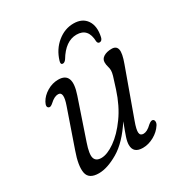

<svg xmlns="http://www.w3.org/2000/svg" viewBox="-154 -748 821 869"><g transform="rotate(-30 256.0 -313.5)"><path d="M446.5 -78Q452.5 -75 453 -66.2Q453.5 -57.5 447.5 -48.5Q431.5 -23.5 402.8 -7.5Q374 8.5 344.5 8.5Q295 8.5 295 -35Q295 -51 302.5 -73.5Q310 -96 327 -140.5Q274 -59 216.5 -25.2Q159 8.5 114.5 8.5Q62.5 8.5 55.2 -29.2Q48 -67 72.5 -135.5L139.5 -329Q162.5 -394 132 -394Q112.5 -394 89.5 -372.5Q74.5 -359 67 -363.5Q53 -369.5 66 -393.5Q79.5 -418 107.2 -434.5Q135 -451 165.5 -451Q241 -451 205 -345.5L135.5 -140.5Q117.5 -88 124 -67Q130.5 -46 158.5 -46Q189.5 -46 230.2 -74.5Q271 -103 309 -155.8Q347 -208.5 370.5 -281.5Q385 -325.5 389.5 -341.8Q394 -358 394 -367.5Q394 -378.5 390.5 -389.5Q387 -400.5 387 -413.5Q387 -431 403.2 -441Q419.5 -451 445 -451Q469.5 -451 474 -430.2Q478.5 -409.5 461 -362L372.5 -117Q358 -77.5 359.8 -61.5Q361.5 -45.5 378.5 -45.5Q387.5 -45.5 398 -50.8Q408.5 -56 423 -70Q438.5 -82.5 446.5 -78ZM339 -586Q281.5 -586 239 -515Q230.5 -503 221.5 -503Q208 -503 214 -522Q229.5 -573.5 268 -605Q306.5 -636.5 352.5 -636.5Q398.5 -636.5 420 -604.8Q441.5 -573 430 -520.5Q426 -503 413 -503Q403.5 -503 401.5 -515Q399.5 -586 339 -586Z"/></g></svg>

Font: Fraunces 72pt SuperSoft Light
Style: Italic
Weight: 300
Italic angle: -16°
Version: Version 1.000;[b76b70a41]